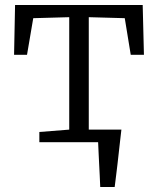

<svg xmlns="http://www.w3.org/2000/svg" viewBox="-20 -571 634 771"><path d="M382.5 180Q381.5 157.5 380.5 134.5Q379.5 111.5 378.2 89Q377 66.5 376 44Q375 21.5 374 0L325.5 -50.5H467.5Q465 -27.5 462.2 -4.5Q459.5 18.5 457 41.8Q454.5 65 451.8 88Q449 111 446.2 134.2Q443.5 157.5 440.5 180ZM138 0V-41L258 -50.5V-502L113.5 -498L88.5 -351H36.5L40.5 -551H553L558 -351H505L481 -498L336.5 -502V-50.5L458 -41V0Z"/></svg>

Font: Merriweather 28pt Light
Style: Regular
Weight: 300
Version: Version 2.100